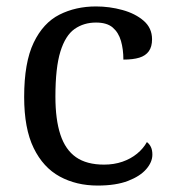

<svg xmlns="http://www.w3.org/2000/svg" viewBox="-20 -566 532 596"><path d="M283 10Q217 10 165.5 -18Q114 -46 84.5 -106.5Q55 -167 55 -265Q55 -372 84.5 -433.5Q114 -495 164.5 -520.5Q215 -546 278 -546Q320 -546 360 -535Q400 -524 426 -501.5Q452 -479 452 -444Q452 -421 442 -407Q432 -393 412.5 -387Q393 -381 363 -381Q363 -413 355.5 -439Q348 -465 330 -480.5Q312 -496 278 -496Q240 -496 211.5 -476Q183 -456 167.5 -406Q152 -356 152 -266Q152 -195 167.5 -148Q183 -101 216 -78Q249 -55 303 -55Q334 -55 360 -64Q386 -73 405.5 -89Q425 -105 436 -125Q444 -119 448.5 -109.5Q453 -100 453 -86Q453 -63 434 -41Q415 -19 377.5 -4.5Q340 10 283 10Z"/></svg>

Font: Noto Serif Tamil
Style: Italic
Weight: 400
Italic angle: -12°
Designer: Indian Type Foundry, Tom Grace, and the Monotype Design Team
Foundry: Monotype Imaging Inc.
Version: Version 2.003